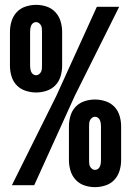

<svg xmlns="http://www.w3.org/2000/svg" viewBox="-20 -763 540 791"><path d="M129 -382Q107 -382 85.5 -389Q64 -396 49 -411.5Q34 -427 27.5 -448.5Q21 -470 21 -492V-632Q21 -654 27.5 -675.5Q34 -697 49 -713Q64 -729 85.5 -736Q107 -743 129 -743Q151 -743 172 -736Q193 -729 208 -713Q223 -697 229.5 -675.5Q236 -654 236 -632V-492Q236 -470 229.5 -448.5Q223 -427 208 -411.5Q193 -396 172 -389Q151 -382 129 -382ZM29 0 212 -368 379 -735H471L288 -368L121 0ZM129 -453Q135 -453 140.5 -457Q146 -461 149 -467Q152 -473 152.5 -479.5Q153 -486 153 -492V-632Q153 -639 152.5 -645.5Q152 -652 149 -658Q146 -664 140.5 -668Q135 -672 129 -672Q122 -672 116.5 -668Q111 -664 108.5 -658Q106 -652 105 -645.5Q104 -639 104 -632V-492Q104 -486 105 -479.5Q106 -473 108.5 -467Q111 -461 116.5 -457Q122 -453 129 -453ZM371 8Q349 8 328 1Q307 -6 292 -22Q277 -38 270.5 -59.5Q264 -81 264 -103V-243Q264 -265 270.5 -286.5Q277 -308 292 -323.5Q307 -339 328 -346Q349 -353 371 -353Q393 -353 414.5 -346Q436 -339 451 -323.5Q466 -308 472.5 -286.5Q479 -265 479 -243V-103Q479 -81 472.5 -59.5Q466 -38 451 -22Q436 -6 414.5 1Q393 8 371 8ZM371 -63Q378 -63 383.5 -67Q389 -71 391.5 -77Q394 -83 395 -89.5Q396 -96 396 -103V-243Q396 -249 395 -255.5Q394 -262 391.5 -268Q389 -274 383.5 -278Q378 -282 371 -282Q365 -282 359.5 -278Q354 -274 351 -268Q348 -262 347.5 -255.5Q347 -249 347 -243V-103Q347 -96 347.5 -89.5Q348 -83 351 -77Q354 -71 359.5 -67Q365 -63 371 -63Z"/></svg>

Font: Iosevka SS04
Style: Bold
Weight: 700
Monospace: yes
Designer: Belleve Invis
Foundry: Belleve Invis
Version: Version 19.0.0; ttfautohint (v1.8.4)